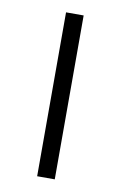

<svg xmlns="http://www.w3.org/2000/svg" viewBox="-68 -581 392 623"><g transform="rotate(10 128.0 -270.0)"><path d="M99 0H157V-540H99Z"/></g></svg>

Font: Resamitz
Style: Regular
Weight: 500
Designer: gluk
Foundry: gluk
Version: Version 0.047